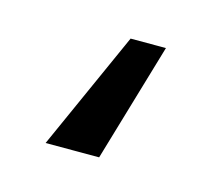

<svg xmlns="http://www.w3.org/2000/svg" viewBox="-43 -17 303 274"><g transform="rotate(15 108.0 119.5)"><path d="M121.6 207H42.5L121.1 31.7H173.3Z"/></g></svg>

Font: Roboto Condensed
Style: Regular
Weight: 400
Designer: Google
Version: Version 2.001047; 2015